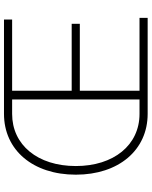

<svg xmlns="http://www.w3.org/2000/svg" viewBox="82 -850 767 972"><g transform="rotate(-90 466.0 -363.5)"><path d="M376.1 0H862.2V-41.2H493.3V-343.4H832V-384.6H493.3V-686.1H853.7V-727.3H376.1C192.5 -727.3 68.2 -580.6 68.2 -363.6C68.2 -147.4 192.1 0 376.1 0ZM448.9 -41.2H376.1C217.7 -41.2 111.9 -172.2 111.9 -363.6C111.9 -557.2 219.1 -686.4 376.1 -686.1H448.9Z"/></g></svg>

Font: Karasuma Gothic
Style: Thin
Weight: 200
Designer: Rasmus Andersson / Ryoko Ishizuka
Foundry: rsms
Version: Version 1.00